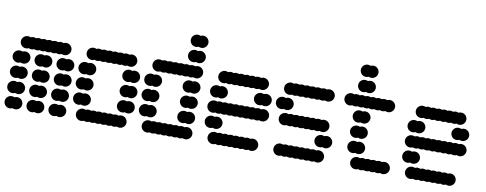

<svg xmlns="http://www.w3.org/2000/svg" viewBox="-59 -961 3142 1241"><g transform="rotate(10 1512.0 -340.0)"><path d="M288 -40C288 -18 306 0 328 0C334.5 0 340.6 -1.6 346 -4.3C351.4 -1.6 357.5 0 364 0C386 0 404 -18 404 -40C404 -62 386 -80 364 -80C357.5 -80 351.4 -78.4 346 -75.7C340.6 -78.4 334.5 -80 328 -80C306 -80 288 -62 288 -40ZM144 -40C144 -18 162 0 184 0C190.5 0 196.6 -1.6 202 -4.3C207.4 -1.6 213.5 0 220 0C242 0 260 -18 260 -40C260 -62 242 -80 220 -80C213.5 -80 207.4 -78.4 202 -75.7C196.6 -78.4 190.5 -80 184 -80C162 -80 144 -62 144 -40ZM0 -40C0 -18 18 0 40 0C46.5 0 52.6 -1.6 58 -4.3C63.4 -1.6 69.5 0 76 0C98 0 116 -18 116 -40C116 -62 98 -80 76 -80C69.5 -80 63.4 -78.4 58 -75.7C52.6 -78.4 46.5 -80 40 -80C18 -80 0 -62 0 -40ZM288 -140C288 -118 306 -100 328 -100C334.5 -100 340.6 -101.6 346 -104.3C351.4 -101.6 357.5 -100 364 -100C386 -100 404 -118 404 -140C404 -162 386 -180 364 -180C357.5 -180 351.4 -178.4 346 -175.7C340.6 -178.4 334.5 -180 328 -180C306 -180 288 -162 288 -140ZM144 -140C144 -118 162 -100 184 -100C190.5 -100 196.6 -101.6 202 -104.3C207.4 -101.6 213.5 -100 220 -100C242 -100 260 -118 260 -140C260 -162 242 -180 220 -180C213.5 -180 207.4 -178.4 202 -175.7C196.6 -178.4 190.5 -180 184 -180C162 -180 144 -162 144 -140ZM0 -140C0 -118 18 -100 40 -100C46.5 -100 52.6 -101.6 58 -104.3C63.4 -101.6 69.5 -100 76 -100C98 -100 116 -118 116 -140C116 -162 98 -180 76 -180C69.5 -180 63.4 -178.4 58 -175.7C52.6 -178.4 46.5 -180 40 -180C18 -180 0 -162 0 -140ZM288 -240C288 -218 306 -200 328 -200C334.5 -200 340.6 -201.6 346 -204.3C351.4 -201.6 357.5 -200 364 -200C386 -200 404 -218 404 -240C404 -262 386 -280 364 -280C357.5 -280 351.4 -278.4 346 -275.7C340.6 -278.4 334.5 -280 328 -280C306 -280 288 -262 288 -240ZM144 -240C144 -218 162 -200 184 -200C190.5 -200 196.6 -201.6 202 -204.3C207.4 -201.6 213.5 -200 220 -200C242 -200 260 -218 260 -240C260 -262 242 -280 220 -280C213.5 -280 207.4 -278.4 202 -275.7C196.6 -278.4 190.5 -280 184 -280C162 -280 144 -262 144 -240ZM0 -240C0 -218 18 -200 40 -200C46.5 -200 52.6 -201.6 58 -204.3C63.4 -201.6 69.5 -200 76 -200C98 -200 116 -218 116 -240C116 -262 98 -280 76 -280C69.5 -280 63.4 -278.4 58 -275.7C52.6 -278.4 46.5 -280 40 -280C18 -280 0 -262 0 -240ZM288 -340C288 -318 306 -300 328 -300C334.5 -300 340.6 -301.6 346 -304.3C351.4 -301.6 357.5 -300 364 -300C386 -300 404 -318 404 -340C404 -362 386 -380 364 -380C357.5 -380 351.4 -378.4 346 -375.7C340.6 -378.4 334.5 -380 328 -380C306 -380 288 -362 288 -340ZM144 -340C144 -318 162 -300 184 -300C190.5 -300 196.6 -301.6 202 -304.3C207.4 -301.6 213.5 -300 220 -300C242 -300 260 -318 260 -340C260 -362 242 -380 220 -380C213.5 -380 207.4 -378.4 202 -375.7C196.6 -378.4 190.5 -380 184 -380C162 -380 144 -362 144 -340ZM0 -340C0 -318 18 -300 40 -300C46.5 -300 52.6 -301.6 58 -304.3C63.4 -301.6 69.5 -300 76 -300C98 -300 116 -318 116 -340C116 -362 98 -380 76 -380C69.5 -380 63.4 -378.4 58 -375.7C52.6 -378.4 46.5 -380 40 -380C18 -380 0 -362 0 -340ZM36 -440C36 -418 54 -400 76 -400C82.5 -400 88.6 -401.6 94 -404.3C99.4 -401.6 105.5 -400 112 -400C118.5 -400 124.6 -401.6 130 -404.3C135.4 -401.6 141.5 -400 148 -400C154.5 -400 160.6 -401.6 166 -404.3C171.4 -401.6 177.5 -400 184 -400C190.5 -400 196.6 -401.6 202 -404.3C207.4 -401.6 213.5 -400 220 -400C226.5 -400 232.6 -401.6 238 -404.3C243.4 -401.6 249.5 -400 256 -400C262.5 -400 268.6 -401.6 274 -404.3C279.4 -401.6 285.5 -400 292 -400C298.5 -400 304.6 -401.6 310 -404.3C315.4 -401.6 321.5 -400 328 -400C350 -400 368 -418 368 -440C368 -462 350 -480 328 -480C321.5 -480 315.4 -478.4 310 -475.7C304.6 -478.4 298.5 -480 292 -480C285.5 -480 279.4 -478.4 274 -475.7C268.6 -478.4 262.5 -480 256 -480C249.5 -480 243.4 -478.4 238 -475.7C232.6 -478.4 226.5 -480 220 -480C213.5 -480 207.4 -478.4 202 -475.7C196.6 -478.4 190.5 -480 184 -480C177.5 -480 171.4 -478.4 166 -475.7C160.6 -478.4 154.5 -480 148 -480C141.5 -480 135.4 -478.4 130 -475.7C124.6 -478.4 118.5 -480 112 -480C105.5 -480 99.4 -478.4 94 -475.7C88.6 -478.4 82.5 -480 76 -480C54 -480 36 -462 36 -440Z M468 -40C468 -18 486 0 508 0C514.5 0 520.6 -1.6 526 -4.3C531.4 -1.6 537.5 0 544 0C550.5 0 556.6 -1.6 562 -4.3C567.4 -1.6 573.5 0 580 0C586.5 0 592.6 -1.6 598 -4.3C603.4 -1.6 609.5 0 616 0C622.5 0 628.6 -1.6 634 -4.3C639.4 -1.6 645.5 0 652 0C658.5 0 664.6 -1.6 670 -4.3C675.4 -1.6 681.5 0 688 0C694.5 0 700.6 -1.6 706 -4.3C711.4 -1.6 717.5 0 724 0C730.5 0 736.6 -1.6 742 -4.3C747.4 -1.6 753.5 0 760 0C782 0 800 -18 800 -40C800 -62 782 -80 760 -80C753.5 -80 747.4 -78.4 742 -75.7C736.6 -78.4 730.5 -80 724 -80C717.5 -80 711.4 -78.4 706 -75.7C700.6 -78.4 694.5 -80 688 -80C681.5 -80 675.4 -78.4 670 -75.7C664.6 -78.4 658.5 -80 652 -80C645.5 -80 639.4 -78.4 634 -75.7C628.6 -78.4 622.5 -80 616 -80C609.5 -80 603.4 -78.4 598 -75.7C592.6 -78.4 586.5 -80 580 -80C573.5 -80 567.4 -78.4 562 -75.7C556.6 -78.4 550.5 -80 544 -80C537.5 -80 531.4 -78.4 526 -75.7C520.6 -78.4 514.5 -80 508 -80C486 -80 468 -62 468 -40ZM720 -140C720 -118 738 -100 760 -100C766.5 -100 772.6 -101.6 778 -104.3C783.4 -101.6 789.5 -100 796 -100C818 -100 836 -118 836 -140C836 -162 818 -180 796 -180C789.5 -180 783.4 -178.4 778 -175.7C772.6 -178.4 766.5 -180 760 -180C738 -180 720 -162 720 -140ZM432 -140C432 -118 450 -100 472 -100C478.5 -100 484.6 -101.6 490 -104.3C495.4 -101.6 501.5 -100 508 -100C530 -100 548 -118 548 -140C548 -162 530 -180 508 -180C501.5 -180 495.4 -178.4 490 -175.7C484.6 -178.4 478.5 -180 472 -180C450 -180 432 -162 432 -140ZM720 -240C720 -218 738 -200 760 -200C766.5 -200 772.6 -201.6 778 -204.3C783.4 -201.6 789.5 -200 796 -200C818 -200 836 -218 836 -240C836 -262 818 -280 796 -280C789.5 -280 783.4 -278.4 778 -275.7C772.6 -278.4 766.5 -280 760 -280C738 -280 720 -262 720 -240ZM432 -240C432 -218 450 -200 472 -200C478.5 -200 484.6 -201.6 490 -204.3C495.4 -201.6 501.5 -200 508 -200C530 -200 548 -218 548 -240C548 -262 530 -280 508 -280C501.5 -280 495.4 -278.4 490 -275.7C484.6 -278.4 478.5 -280 472 -280C450 -280 432 -262 432 -240ZM720 -340C720 -318 738 -300 760 -300C766.5 -300 772.6 -301.6 778 -304.3C783.4 -301.6 789.5 -300 796 -300C818 -300 836 -318 836 -340C836 -362 818 -380 796 -380C789.5 -380 783.4 -378.4 778 -375.7C772.6 -378.4 766.5 -380 760 -380C738 -380 720 -362 720 -340ZM432 -340C432 -318 450 -300 472 -300C478.5 -300 484.6 -301.6 490 -304.3C495.4 -301.6 501.5 -300 508 -300C530 -300 548 -318 548 -340C548 -362 530 -380 508 -380C501.5 -380 495.4 -378.4 490 -375.7C484.6 -378.4 478.5 -380 472 -380C450 -380 432 -362 432 -340ZM468 -440C468 -418 486 -400 508 -400C514.5 -400 520.6 -401.6 526 -404.3C531.4 -401.6 537.5 -400 544 -400C550.5 -400 556.6 -401.6 562 -404.3C567.4 -401.6 573.5 -400 580 -400C586.5 -400 592.6 -401.6 598 -404.3C603.4 -401.6 609.5 -400 616 -400C622.5 -400 628.6 -401.6 634 -404.3C639.4 -401.6 645.5 -400 652 -400C658.5 -400 664.6 -401.6 670 -404.3C675.4 -401.6 681.5 -400 688 -400C694.5 -400 700.6 -401.6 706 -404.3C711.4 -401.6 717.5 -400 724 -400C730.5 -400 736.6 -401.6 742 -404.3C747.4 -401.6 753.5 -400 760 -400C782 -400 800 -418 800 -440C800 -462 782 -480 760 -480C753.5 -480 747.4 -478.4 742 -475.7C736.6 -478.4 730.5 -480 724 -480C717.5 -480 711.4 -478.4 706 -475.7C700.6 -478.4 694.5 -480 688 -480C681.5 -480 675.4 -478.4 670 -475.7C664.6 -478.4 658.5 -480 652 -480C645.5 -480 639.4 -478.4 634 -475.7C628.6 -478.4 622.5 -480 616 -480C609.5 -480 603.4 -478.4 598 -475.7C592.6 -478.4 586.5 -480 580 -480C573.5 -480 567.4 -478.4 562 -475.7C556.6 -478.4 550.5 -480 544 -480C537.5 -480 531.4 -478.4 526 -475.7C520.6 -478.4 514.5 -480 508 -480C486 -480 468 -462 468 -440Z M900 -40C900 -18 918 0 940 0C946.5 0 952.6 -1.6 958 -4.3C963.4 -1.6 969.5 0 976 0C982.5 0 988.6 -1.6 994 -4.3C999.4 -1.6 1005.5 0 1012 0C1018.5 0 1024.6 -1.6 1030 -4.3C1035.4 -1.6 1041.5 0 1048 0C1054.5 0 1060.6 -1.6 1066 -4.3C1071.4 -1.6 1077.5 0 1084 0C1090.5 0 1096.6 -1.6 1102 -4.3C1107.4 -1.6 1113.5 0 1120 0C1126.5 0 1132.6 -1.6 1138 -4.3C1143.4 -1.6 1149.5 0 1156 0C1162.5 0 1168.6 -1.6 1174 -4.3C1179.4 -1.6 1185.5 0 1192 0C1214 0 1232 -18 1232 -40C1232 -62 1214 -80 1192 -80C1185.5 -80 1179.4 -78.4 1174 -75.7C1168.6 -78.4 1162.5 -80 1156 -80C1149.5 -80 1143.4 -78.4 1138 -75.7C1132.6 -78.4 1126.5 -80 1120 -80C1113.5 -80 1107.4 -78.4 1102 -75.7C1096.6 -78.4 1090.5 -80 1084 -80C1077.5 -80 1071.4 -78.4 1066 -75.7C1060.6 -78.4 1054.5 -80 1048 -80C1041.5 -80 1035.4 -78.4 1030 -75.7C1024.6 -78.4 1018.5 -80 1012 -80C1005.5 -80 999.4 -78.4 994 -75.7C988.6 -78.4 982.5 -80 976 -80C969.5 -80 963.4 -78.4 958 -75.7C952.6 -78.4 946.5 -80 940 -80C918 -80 900 -62 900 -40ZM1116 -140C1116 -118 1134 -100 1156 -100C1162.5 -100 1168.6 -101.6 1174 -104.3C1179.4 -101.6 1185.5 -100 1192 -100C1214 -100 1232 -118 1232 -140C1232 -162 1214 -180 1192 -180C1185.5 -180 1179.4 -178.4 1174 -175.7C1168.6 -178.4 1162.5 -180 1156 -180C1134 -180 1116 -162 1116 -140ZM864 -140C864 -118 882 -100 904 -100C910.5 -100 916.6 -101.6 922 -104.3C927.4 -101.6 933.5 -100 940 -100C962 -100 980 -118 980 -140C980 -162 962 -180 940 -180C933.5 -180 927.4 -178.4 922 -175.7C916.6 -178.4 910.5 -180 904 -180C882 -180 864 -162 864 -140ZM1116 -240C1116 -218 1134 -200 1156 -200C1162.5 -200 1168.6 -201.6 1174 -204.3C1179.4 -201.6 1185.5 -200 1192 -200C1214 -200 1232 -218 1232 -240C1232 -262 1214 -280 1192 -280C1185.5 -280 1179.4 -278.4 1174 -275.7C1168.6 -278.4 1162.5 -280 1156 -280C1134 -280 1116 -262 1116 -240ZM864 -240C864 -218 882 -200 904 -200C910.5 -200 916.6 -201.6 922 -204.3C927.4 -201.6 933.5 -200 940 -200C962 -200 980 -218 980 -240C980 -262 962 -280 940 -280C933.5 -280 927.4 -278.4 922 -275.7C916.6 -278.4 910.5 -280 904 -280C882 -280 864 -262 864 -240ZM1116 -340C1116 -318 1134 -300 1156 -300C1162.5 -300 1168.6 -301.6 1174 -304.3C1179.4 -301.6 1185.5 -300 1192 -300C1214 -300 1232 -318 1232 -340C1232 -362 1214 -380 1192 -380C1185.5 -380 1179.4 -378.4 1174 -375.7C1168.6 -378.4 1162.5 -380 1156 -380C1134 -380 1116 -362 1116 -340ZM864 -340C864 -318 882 -300 904 -300C910.5 -300 916.6 -301.6 922 -304.3C927.4 -301.6 933.5 -300 940 -300C962 -300 980 -318 980 -340C980 -362 962 -380 940 -380C933.5 -380 927.4 -378.4 922 -375.7C916.6 -378.4 910.5 -380 904 -380C882 -380 864 -362 864 -340ZM900 -440C900 -418 918 -400 940 -400C946.5 -400 952.6 -401.6 958 -404.3C963.4 -401.6 969.5 -400 976 -400C982.5 -400 988.6 -401.6 994 -404.3C999.4 -401.6 1005.5 -400 1012 -400C1018.5 -400 1024.6 -401.6 1030 -404.3C1035.4 -401.6 1041.5 -400 1048 -400C1054.5 -400 1060.6 -401.6 1066 -404.3C1071.4 -401.6 1077.5 -400 1084 -400C1090.5 -400 1096.6 -401.6 1102 -404.3C1107.4 -401.6 1113.5 -400 1120 -400C1126.5 -400 1132.6 -401.6 1138 -404.3C1143.4 -401.6 1149.5 -400 1156 -400C1162.5 -400 1168.6 -401.6 1174 -404.3C1179.4 -401.6 1185.5 -400 1192 -400C1214 -400 1232 -418 1232 -440C1232 -462 1214 -480 1192 -480C1185.5 -480 1179.4 -478.4 1174 -475.7C1168.6 -478.4 1162.5 -480 1156 -480C1149.5 -480 1143.4 -478.4 1138 -475.7C1132.6 -478.4 1126.5 -480 1120 -480C1113.5 -480 1107.4 -478.4 1102 -475.7C1096.6 -478.4 1090.5 -480 1084 -480C1077.5 -480 1071.4 -478.4 1066 -475.7C1060.6 -478.4 1054.5 -480 1048 -480C1041.5 -480 1035.4 -478.4 1030 -475.7C1024.6 -478.4 1018.5 -480 1012 -480C1005.5 -480 999.4 -478.4 994 -475.7C988.6 -478.4 982.5 -480 976 -480C969.5 -480 963.4 -478.4 958 -475.7C952.6 -478.4 946.5 -480 940 -480C918 -480 900 -462 900 -440ZM1116 -540C1116 -518 1134 -500 1156 -500C1162.5 -500 1168.6 -501.6 1174 -504.3C1179.4 -501.6 1185.5 -500 1192 -500C1214 -500 1232 -518 1232 -540C1232 -562 1214 -580 1192 -580C1185.5 -580 1179.4 -578.4 1174 -575.7C1168.6 -578.4 1162.5 -580 1156 -580C1134 -580 1116 -562 1116 -540ZM1116 -640C1116 -618 1134 -600 1156 -600C1162.5 -600 1168.6 -601.6 1174 -604.3C1179.4 -601.6 1185.5 -600 1192 -600C1214 -600 1232 -618 1232 -640C1232 -662 1214 -680 1192 -680C1185.5 -680 1179.4 -678.4 1174 -675.7C1168.6 -678.4 1162.5 -680 1156 -680C1134 -680 1116 -662 1116 -640Z M1332 -40C1332 -18 1350 0 1372 0C1378.5 0 1384.6 -1.6 1390 -4.3C1395.4 -1.6 1401.5 0 1408 0C1414.5 0 1420.6 -1.6 1426 -4.3C1431.4 -1.6 1437.5 0 1444 0C1450.5 0 1456.6 -1.6 1462 -4.3C1467.4 -1.6 1473.5 0 1480 0C1486.5 0 1492.6 -1.6 1498 -4.3C1503.4 -1.6 1509.5 0 1516 0C1522.5 0 1528.6 -1.6 1534 -4.3C1539.4 -1.6 1545.5 0 1552 0C1558.5 0 1564.6 -1.6 1570 -4.3C1575.4 -1.6 1581.5 0 1588 0C1594.5 0 1600.6 -1.6 1606 -4.3C1611.4 -1.6 1617.5 0 1624 0C1646 0 1664 -18 1664 -40C1664 -62 1646 -80 1624 -80C1617.5 -80 1611.4 -78.4 1606 -75.7C1600.6 -78.4 1594.5 -80 1588 -80C1581.5 -80 1575.4 -78.4 1570 -75.7C1564.6 -78.4 1558.5 -80 1552 -80C1545.5 -80 1539.4 -78.4 1534 -75.7C1528.6 -78.4 1522.5 -80 1516 -80C1509.5 -80 1503.4 -78.4 1498 -75.7C1492.6 -78.4 1486.5 -80 1480 -80C1473.5 -80 1467.4 -78.4 1462 -75.7C1456.6 -78.4 1450.5 -80 1444 -80C1437.5 -80 1431.4 -78.4 1426 -75.7C1420.6 -78.4 1414.5 -80 1408 -80C1401.5 -80 1395.4 -78.4 1390 -75.7C1384.6 -78.4 1378.5 -80 1372 -80C1350 -80 1332 -62 1332 -40ZM1296 -140C1296 -118 1314 -100 1336 -100C1342.5 -100 1348.6 -101.6 1354 -104.3C1359.4 -101.6 1365.5 -100 1372 -100C1394 -100 1412 -118 1412 -140C1412 -162 1394 -180 1372 -180C1365.5 -180 1359.4 -178.4 1354 -175.7C1348.6 -178.4 1342.5 -180 1336 -180C1314 -180 1296 -162 1296 -140ZM1296 -240C1296 -218 1314 -200 1336 -200C1342.5 -200 1348.6 -201.6 1354 -204.3C1359.4 -201.6 1365.5 -200 1372 -200C1378.5 -200 1384.6 -201.6 1390 -204.3C1395.4 -201.6 1401.5 -200 1408 -200C1414.5 -200 1420.6 -201.6 1426 -204.3C1431.4 -201.6 1437.5 -200 1444 -200C1450.5 -200 1456.6 -201.6 1462 -204.3C1467.4 -201.6 1473.5 -200 1480 -200C1486.5 -200 1492.6 -201.6 1498 -204.3C1503.4 -201.6 1509.5 -200 1516 -200C1522.5 -200 1528.6 -201.6 1534 -204.3C1539.4 -201.6 1545.5 -200 1552 -200C1558.5 -200 1564.6 -201.6 1570 -204.3C1575.4 -201.6 1581.5 -200 1588 -200C1594.5 -200 1600.6 -201.6 1606 -204.3C1611.4 -201.6 1617.5 -200 1624 -200C1630.5 -200 1636.6 -201.6 1642 -204.3C1647.4 -201.6 1653.5 -200 1660 -200C1682 -200 1700 -218 1700 -240C1700 -262 1682 -280 1660 -280C1653.5 -280 1647.4 -278.4 1642 -275.7C1636.6 -278.4 1630.5 -280 1624 -280C1617.5 -280 1611.4 -278.4 1606 -275.7C1600.6 -278.4 1594.5 -280 1588 -280C1581.5 -280 1575.4 -278.4 1570 -275.7C1564.6 -278.4 1558.5 -280 1552 -280C1545.5 -280 1539.4 -278.4 1534 -275.7C1528.6 -278.4 1522.5 -280 1516 -280C1509.5 -280 1503.4 -278.4 1498 -275.7C1492.6 -278.4 1486.5 -280 1480 -280C1473.5 -280 1467.4 -278.4 1462 -275.7C1456.6 -278.4 1450.5 -280 1444 -280C1437.5 -280 1431.4 -278.4 1426 -275.7C1420.6 -278.4 1414.5 -280 1408 -280C1401.5 -280 1395.4 -278.4 1390 -275.7C1384.6 -278.4 1378.5 -280 1372 -280C1365.5 -280 1359.4 -278.4 1354 -275.7C1348.6 -278.4 1342.5 -280 1336 -280C1314 -280 1296 -262 1296 -240ZM1584 -340C1584 -318 1602 -300 1624 -300C1630.5 -300 1636.6 -301.6 1642 -304.3C1647.4 -301.6 1653.5 -300 1660 -300C1682 -300 1700 -318 1700 -340C1700 -362 1682 -380 1660 -380C1653.5 -380 1647.4 -378.4 1642 -375.7C1636.6 -378.4 1630.5 -380 1624 -380C1602 -380 1584 -362 1584 -340ZM1296 -340C1296 -318 1314 -300 1336 -300C1342.5 -300 1348.6 -301.6 1354 -304.3C1359.4 -301.6 1365.5 -300 1372 -300C1394 -300 1412 -318 1412 -340C1412 -362 1394 -380 1372 -380C1365.5 -380 1359.4 -378.4 1354 -375.7C1348.6 -378.4 1342.5 -380 1336 -380C1314 -380 1296 -362 1296 -340ZM1332 -440C1332 -418 1350 -400 1372 -400C1378.5 -400 1384.6 -401.6 1390 -404.3C1395.4 -401.6 1401.5 -400 1408 -400C1414.5 -400 1420.6 -401.6 1426 -404.3C1431.4 -401.6 1437.5 -400 1444 -400C1450.5 -400 1456.6 -401.6 1462 -404.3C1467.4 -401.6 1473.5 -400 1480 -400C1486.5 -400 1492.6 -401.6 1498 -404.3C1503.4 -401.6 1509.5 -400 1516 -400C1522.5 -400 1528.6 -401.6 1534 -404.3C1539.4 -401.6 1545.5 -400 1552 -400C1558.5 -400 1564.6 -401.6 1570 -404.3C1575.4 -401.6 1581.5 -400 1588 -400C1594.5 -400 1600.6 -401.6 1606 -404.3C1611.4 -401.6 1617.5 -400 1624 -400C1646 -400 1664 -418 1664 -440C1664 -462 1646 -480 1624 -480C1617.5 -480 1611.4 -478.4 1606 -475.7C1600.6 -478.4 1594.5 -480 1588 -480C1581.5 -480 1575.4 -478.4 1570 -475.7C1564.6 -478.4 1558.5 -480 1552 -480C1545.5 -480 1539.4 -478.4 1534 -475.7C1528.6 -478.4 1522.5 -480 1516 -480C1509.5 -480 1503.4 -478.4 1498 -475.7C1492.6 -478.4 1486.5 -480 1480 -480C1473.5 -480 1467.4 -478.4 1462 -475.7C1456.6 -478.4 1450.5 -480 1444 -480C1437.5 -480 1431.4 -478.4 1426 -475.7C1420.6 -478.4 1414.5 -480 1408 -480C1401.5 -480 1395.4 -478.4 1390 -475.7C1384.6 -478.4 1378.5 -480 1372 -480C1350 -480 1332 -462 1332 -440Z M1764 -40C1764 -18 1782 0 1804 0C1810.5 0 1816.6 -1.6 1822 -4.3C1827.4 -1.6 1833.5 0 1840 0C1846.5 0 1852.6 -1.6 1858 -4.3C1863.4 -1.6 1869.5 0 1876 0C1882.5 0 1888.6 -1.6 1894 -4.3C1899.4 -1.6 1905.5 0 1912 0C1918.5 0 1924.6 -1.6 1930 -4.3C1935.4 -1.6 1941.5 0 1948 0C1954.5 0 1960.6 -1.6 1966 -4.3C1971.4 -1.6 1977.5 0 1984 0C1990.5 0 1996.6 -1.6 2002 -4.3C2007.4 -1.6 2013.5 0 2020 0C2026.5 0 2032.6 -1.6 2038 -4.3C2043.4 -1.6 2049.5 0 2056 0C2078 0 2096 -18 2096 -40C2096 -62 2078 -80 2056 -80C2049.5 -80 2043.4 -78.4 2038 -75.7C2032.6 -78.4 2026.5 -80 2020 -80C2013.5 -80 2007.4 -78.4 2002 -75.7C1996.6 -78.4 1990.5 -80 1984 -80C1977.5 -80 1971.4 -78.4 1966 -75.7C1960.6 -78.4 1954.5 -80 1948 -80C1941.5 -80 1935.4 -78.4 1930 -75.7C1924.6 -78.4 1918.5 -80 1912 -80C1905.5 -80 1899.4 -78.4 1894 -75.7C1888.6 -78.4 1882.5 -80 1876 -80C1869.5 -80 1863.4 -78.4 1858 -75.7C1852.6 -78.4 1846.5 -80 1840 -80C1833.5 -80 1827.4 -78.4 1822 -75.7C1816.6 -78.4 1810.5 -80 1804 -80C1782 -80 1764 -62 1764 -40ZM2016 -140C2016 -118 2034 -100 2056 -100C2062.5 -100 2068.6 -101.6 2074 -104.3C2079.4 -101.6 2085.5 -100 2092 -100C2114 -100 2132 -118 2132 -140C2132 -162 2114 -180 2092 -180C2085.5 -180 2079.4 -178.4 2074 -175.7C2068.6 -178.4 2062.5 -180 2056 -180C2034 -180 2016 -162 2016 -140ZM1764 -240C1764 -218 1782 -200 1804 -200C1810.5 -200 1816.6 -201.6 1822 -204.3C1827.4 -201.6 1833.5 -200 1840 -200C1846.5 -200 1852.6 -201.6 1858 -204.3C1863.4 -201.6 1869.5 -200 1876 -200C1882.5 -200 1888.6 -201.6 1894 -204.3C1899.4 -201.6 1905.5 -200 1912 -200C1918.5 -200 1924.6 -201.6 1930 -204.3C1935.4 -201.6 1941.5 -200 1948 -200C1954.5 -200 1960.6 -201.6 1966 -204.3C1971.4 -201.6 1977.5 -200 1984 -200C1990.5 -200 1996.6 -201.6 2002 -204.3C2007.4 -201.6 2013.5 -200 2020 -200C2026.5 -200 2032.6 -201.6 2038 -204.3C2043.4 -201.6 2049.5 -200 2056 -200C2078 -200 2096 -218 2096 -240C2096 -262 2078 -280 2056 -280C2049.5 -280 2043.4 -278.4 2038 -275.7C2032.6 -278.4 2026.5 -280 2020 -280C2013.5 -280 2007.4 -278.4 2002 -275.7C1996.6 -278.4 1990.5 -280 1984 -280C1977.5 -280 1971.4 -278.4 1966 -275.7C1960.6 -278.4 1954.5 -280 1948 -280C1941.5 -280 1935.4 -278.4 1930 -275.7C1924.6 -278.4 1918.5 -280 1912 -280C1905.5 -280 1899.4 -278.4 1894 -275.7C1888.6 -278.4 1882.5 -280 1876 -280C1869.5 -280 1863.4 -278.4 1858 -275.7C1852.6 -278.4 1846.5 -280 1840 -280C1833.5 -280 1827.4 -278.4 1822 -275.7C1816.6 -278.4 1810.5 -280 1804 -280C1782 -280 1764 -262 1764 -240ZM1728 -340C1728 -318 1746 -300 1768 -300C1774.5 -300 1780.6 -301.6 1786 -304.3C1791.4 -301.6 1797.5 -300 1804 -300C1826 -300 1844 -318 1844 -340C1844 -362 1826 -380 1804 -380C1797.5 -380 1791.4 -378.4 1786 -375.7C1780.6 -378.4 1774.5 -380 1768 -380C1746 -380 1728 -362 1728 -340ZM1764 -440C1764 -418 1782 -400 1804 -400C1810.5 -400 1816.6 -401.6 1822 -404.3C1827.4 -401.6 1833.5 -400 1840 -400C1846.5 -400 1852.6 -401.6 1858 -404.3C1863.4 -401.6 1869.5 -400 1876 -400C1882.5 -400 1888.6 -401.6 1894 -404.3C1899.4 -401.6 1905.5 -400 1912 -400C1918.5 -400 1924.6 -401.6 1930 -404.3C1935.4 -401.6 1941.5 -400 1948 -400C1954.5 -400 1960.6 -401.6 1966 -404.3C1971.4 -401.6 1977.5 -400 1984 -400C1990.5 -400 1996.6 -401.6 2002 -404.3C2007.4 -401.6 2013.5 -400 2020 -400C2026.5 -400 2032.6 -401.6 2038 -404.3C2043.4 -401.6 2049.5 -400 2056 -400C2078 -400 2096 -418 2096 -440C2096 -462 2078 -480 2056 -480C2049.5 -480 2043.4 -478.4 2038 -475.7C2032.6 -478.4 2026.5 -480 2020 -480C2013.5 -480 2007.4 -478.4 2002 -475.7C1996.6 -478.4 1990.5 -480 1984 -480C1977.5 -480 1971.4 -478.4 1966 -475.7C1960.6 -478.4 1954.5 -480 1948 -480C1941.5 -480 1935.4 -478.4 1930 -475.7C1924.6 -478.4 1918.5 -480 1912 -480C1905.5 -480 1899.4 -478.4 1894 -475.7C1888.6 -478.4 1882.5 -480 1876 -480C1869.5 -480 1863.4 -478.4 1858 -475.7C1852.6 -478.4 1846.5 -480 1840 -480C1833.5 -480 1827.4 -478.4 1822 -475.7C1816.6 -478.4 1810.5 -480 1804 -480C1782 -480 1764 -462 1764 -440Z M2268 -40C2268 -18 2286 0 2308 0C2314.5 0 2320.6 -1.6 2326 -4.3C2331.4 -1.6 2337.5 0 2344 0C2350.5 0 2356.6 -1.6 2362 -4.3C2367.4 -1.6 2373.5 0 2380 0C2386.5 0 2392.6 -1.6 2398 -4.3C2403.4 -1.6 2409.5 0 2416 0C2422.5 0 2428.6 -1.6 2434 -4.3C2439.4 -1.6 2445.5 0 2452 0C2458.5 0 2464.6 -1.6 2470 -4.3C2475.4 -1.6 2481.5 0 2488 0C2510 0 2528 -18 2528 -40C2528 -62 2510 -80 2488 -80C2481.5 -80 2475.4 -78.4 2470 -75.7C2464.6 -78.4 2458.5 -80 2452 -80C2445.5 -80 2439.4 -78.4 2434 -75.7C2428.6 -78.4 2422.5 -80 2416 -80C2409.5 -80 2403.4 -78.4 2398 -75.7C2392.6 -78.4 2386.5 -80 2380 -80C2373.5 -80 2367.4 -78.4 2362 -75.7C2356.6 -78.4 2350.5 -80 2344 -80C2337.5 -80 2331.4 -78.4 2326 -75.7C2320.6 -78.4 2314.5 -80 2308 -80C2286 -80 2268 -62 2268 -40ZM2232 -140C2232 -118 2250 -100 2272 -100C2278.5 -100 2284.6 -101.6 2290 -104.3C2295.4 -101.6 2301.5 -100 2308 -100C2330 -100 2348 -118 2348 -140C2348 -162 2330 -180 2308 -180C2301.5 -180 2295.4 -178.4 2290 -175.7C2284.6 -178.4 2278.5 -180 2272 -180C2250 -180 2232 -162 2232 -140ZM2232 -240C2232 -218 2250 -200 2272 -200C2278.5 -200 2284.6 -201.6 2290 -204.3C2295.4 -201.6 2301.5 -200 2308 -200C2330 -200 2348 -218 2348 -240C2348 -262 2330 -280 2308 -280C2301.5 -280 2295.4 -278.4 2290 -275.7C2284.6 -278.4 2278.5 -280 2272 -280C2250 -280 2232 -262 2232 -240ZM2232 -340C2232 -318 2250 -300 2272 -300C2278.5 -300 2284.6 -301.6 2290 -304.3C2295.4 -301.6 2301.5 -300 2308 -300C2330 -300 2348 -318 2348 -340C2348 -362 2330 -380 2308 -380C2301.5 -380 2295.4 -378.4 2290 -375.7C2284.6 -378.4 2278.5 -380 2272 -380C2250 -380 2232 -362 2232 -340ZM2160 -440C2160 -418 2178 -400 2200 -400C2206.5 -400 2212.6 -401.6 2218 -404.3C2223.4 -401.6 2229.5 -400 2236 -400C2242.5 -400 2248.6 -401.6 2254 -404.3C2259.4 -401.6 2265.5 -400 2272 -400C2278.5 -400 2284.6 -401.6 2290 -404.3C2295.4 -401.6 2301.5 -400 2308 -400C2314.5 -400 2320.6 -401.6 2326 -404.3C2331.4 -401.6 2337.5 -400 2344 -400C2350.5 -400 2356.6 -401.6 2362 -404.3C2367.4 -401.6 2373.5 -400 2380 -400C2386.5 -400 2392.6 -401.6 2398 -404.3C2403.4 -401.6 2409.5 -400 2416 -400C2422.5 -400 2428.6 -401.6 2434 -404.3C2439.4 -401.6 2445.5 -400 2452 -400C2474 -400 2492 -418 2492 -440C2492 -462 2474 -480 2452 -480C2445.5 -480 2439.4 -478.4 2434 -475.7C2428.6 -478.4 2422.5 -480 2416 -480C2409.5 -480 2403.4 -478.4 2398 -475.7C2392.6 -478.4 2386.5 -480 2380 -480C2373.5 -480 2367.4 -478.4 2362 -475.7C2356.6 -478.4 2350.5 -480 2344 -480C2337.5 -480 2331.4 -478.4 2326 -475.7C2320.6 -478.4 2314.5 -480 2308 -480C2301.5 -480 2295.4 -478.4 2290 -475.7C2284.6 -478.4 2278.5 -480 2272 -480C2265.5 -480 2259.4 -478.4 2254 -475.7C2248.6 -478.4 2242.5 -480 2236 -480C2229.5 -480 2223.4 -478.4 2218 -475.7C2212.6 -478.4 2206.5 -480 2200 -480C2178 -480 2160 -462 2160 -440ZM2232 -540C2232 -518 2250 -500 2272 -500C2278.5 -500 2284.6 -501.6 2290 -504.3C2295.4 -501.6 2301.5 -500 2308 -500C2330 -500 2348 -518 2348 -540C2348 -562 2330 -580 2308 -580C2301.5 -580 2295.4 -578.4 2290 -575.7C2284.6 -578.4 2278.5 -580 2272 -580C2250 -580 2232 -562 2232 -540ZM2232 -640C2232 -618 2250 -600 2272 -600C2278.5 -600 2284.6 -601.6 2290 -604.3C2295.4 -601.6 2301.5 -600 2308 -600C2330 -600 2348 -618 2348 -640C2348 -662 2330 -680 2308 -680C2301.5 -680 2295.4 -678.4 2290 -675.7C2284.6 -678.4 2278.5 -680 2272 -680C2250 -680 2232 -662 2232 -640Z M2628 -40C2628 -18 2646 0 2668 0C2674.5 0 2680.6 -1.6 2686 -4.3C2691.4 -1.6 2697.5 0 2704 0C2710.5 0 2716.6 -1.6 2722 -4.3C2727.4 -1.6 2733.5 0 2740 0C2746.5 0 2752.6 -1.6 2758 -4.3C2763.4 -1.6 2769.5 0 2776 0C2782.5 0 2788.6 -1.6 2794 -4.3C2799.4 -1.6 2805.5 0 2812 0C2818.5 0 2824.6 -1.6 2830 -4.3C2835.4 -1.6 2841.5 0 2848 0C2854.5 0 2860.6 -1.6 2866 -4.3C2871.4 -1.6 2877.5 0 2884 0C2890.5 0 2896.6 -1.6 2902 -4.3C2907.4 -1.6 2913.5 0 2920 0C2942 0 2960 -18 2960 -40C2960 -62 2942 -80 2920 -80C2913.5 -80 2907.4 -78.4 2902 -75.7C2896.6 -78.4 2890.5 -80 2884 -80C2877.5 -80 2871.4 -78.4 2866 -75.7C2860.6 -78.4 2854.5 -80 2848 -80C2841.5 -80 2835.4 -78.4 2830 -75.7C2824.6 -78.4 2818.5 -80 2812 -80C2805.5 -80 2799.4 -78.4 2794 -75.7C2788.6 -78.4 2782.5 -80 2776 -80C2769.5 -80 2763.4 -78.4 2758 -75.7C2752.6 -78.4 2746.5 -80 2740 -80C2733.5 -80 2727.4 -78.4 2722 -75.7C2716.6 -78.4 2710.5 -80 2704 -80C2697.5 -80 2691.4 -78.4 2686 -75.7C2680.6 -78.4 2674.5 -80 2668 -80C2646 -80 2628 -62 2628 -40ZM2592 -140C2592 -118 2610 -100 2632 -100C2638.5 -100 2644.6 -101.6 2650 -104.3C2655.4 -101.6 2661.5 -100 2668 -100C2690 -100 2708 -118 2708 -140C2708 -162 2690 -180 2668 -180C2661.5 -180 2655.4 -178.4 2650 -175.7C2644.6 -178.4 2638.5 -180 2632 -180C2610 -180 2592 -162 2592 -140ZM2592 -240C2592 -218 2610 -200 2632 -200C2638.5 -200 2644.6 -201.6 2650 -204.3C2655.4 -201.6 2661.5 -200 2668 -200C2674.5 -200 2680.6 -201.6 2686 -204.3C2691.4 -201.6 2697.5 -200 2704 -200C2710.5 -200 2716.6 -201.6 2722 -204.3C2727.4 -201.6 2733.5 -200 2740 -200C2746.5 -200 2752.6 -201.6 2758 -204.3C2763.4 -201.6 2769.5 -200 2776 -200C2782.5 -200 2788.6 -201.6 2794 -204.3C2799.4 -201.6 2805.5 -200 2812 -200C2818.5 -200 2824.6 -201.6 2830 -204.3C2835.4 -201.6 2841.5 -200 2848 -200C2854.5 -200 2860.6 -201.6 2866 -204.3C2871.4 -201.6 2877.5 -200 2884 -200C2890.5 -200 2896.6 -201.6 2902 -204.3C2907.4 -201.6 2913.5 -200 2920 -200C2926.5 -200 2932.6 -201.6 2938 -204.3C2943.4 -201.6 2949.5 -200 2956 -200C2978 -200 2996 -218 2996 -240C2996 -262 2978 -280 2956 -280C2949.5 -280 2943.4 -278.4 2938 -275.7C2932.6 -278.4 2926.5 -280 2920 -280C2913.5 -280 2907.4 -278.4 2902 -275.7C2896.6 -278.4 2890.5 -280 2884 -280C2877.5 -280 2871.4 -278.4 2866 -275.7C2860.6 -278.4 2854.5 -280 2848 -280C2841.5 -280 2835.4 -278.4 2830 -275.7C2824.6 -278.4 2818.5 -280 2812 -280C2805.5 -280 2799.4 -278.4 2794 -275.7C2788.6 -278.4 2782.5 -280 2776 -280C2769.5 -280 2763.4 -278.4 2758 -275.7C2752.6 -278.4 2746.5 -280 2740 -280C2733.5 -280 2727.4 -278.4 2722 -275.7C2716.6 -278.4 2710.5 -280 2704 -280C2697.5 -280 2691.4 -278.4 2686 -275.7C2680.6 -278.4 2674.5 -280 2668 -280C2661.5 -280 2655.4 -278.4 2650 -275.7C2644.6 -278.4 2638.5 -280 2632 -280C2610 -280 2592 -262 2592 -240ZM2880 -340C2880 -318 2898 -300 2920 -300C2926.5 -300 2932.6 -301.6 2938 -304.3C2943.4 -301.6 2949.5 -300 2956 -300C2978 -300 2996 -318 2996 -340C2996 -362 2978 -380 2956 -380C2949.5 -380 2943.4 -378.4 2938 -375.7C2932.6 -378.4 2926.5 -380 2920 -380C2898 -380 2880 -362 2880 -340ZM2592 -340C2592 -318 2610 -300 2632 -300C2638.5 -300 2644.6 -301.6 2650 -304.3C2655.4 -301.6 2661.5 -300 2668 -300C2690 -300 2708 -318 2708 -340C2708 -362 2690 -380 2668 -380C2661.5 -380 2655.4 -378.4 2650 -375.7C2644.6 -378.4 2638.5 -380 2632 -380C2610 -380 2592 -362 2592 -340ZM2628 -440C2628 -418 2646 -400 2668 -400C2674.5 -400 2680.6 -401.6 2686 -404.3C2691.4 -401.6 2697.5 -400 2704 -400C2710.5 -400 2716.6 -401.6 2722 -404.3C2727.4 -401.6 2733.5 -400 2740 -400C2746.5 -400 2752.6 -401.6 2758 -404.3C2763.4 -401.6 2769.5 -400 2776 -400C2782.5 -400 2788.6 -401.6 2794 -404.3C2799.4 -401.6 2805.5 -400 2812 -400C2818.5 -400 2824.6 -401.6 2830 -404.3C2835.4 -401.6 2841.5 -400 2848 -400C2854.5 -400 2860.6 -401.6 2866 -404.3C2871.4 -401.6 2877.5 -400 2884 -400C2890.5 -400 2896.6 -401.6 2902 -404.3C2907.4 -401.6 2913.5 -400 2920 -400C2942 -400 2960 -418 2960 -440C2960 -462 2942 -480 2920 -480C2913.5 -480 2907.4 -478.4 2902 -475.7C2896.6 -478.4 2890.5 -480 2884 -480C2877.5 -480 2871.4 -478.4 2866 -475.7C2860.6 -478.4 2854.5 -480 2848 -480C2841.5 -480 2835.4 -478.4 2830 -475.7C2824.6 -478.4 2818.5 -480 2812 -480C2805.5 -480 2799.4 -478.4 2794 -475.7C2788.6 -478.4 2782.5 -480 2776 -480C2769.5 -480 2763.4 -478.4 2758 -475.7C2752.6 -478.4 2746.5 -480 2740 -480C2733.5 -480 2727.4 -478.4 2722 -475.7C2716.6 -478.4 2710.5 -480 2704 -480C2697.5 -480 2691.4 -478.4 2686 -475.7C2680.6 -478.4 2674.5 -480 2668 -480C2646 -480 2628 -462 2628 -440Z"/></g></svg>

Font: Dotrice Condensed
Style: Bold
Weight: 700
Width: 2
Monospace: yes
Designer: Paul Flo Williams
Foundry: His Deeds Are Dust
Version: Version 1.001